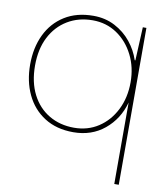

<svg xmlns="http://www.w3.org/2000/svg" viewBox="-81 -574 720 845"><g transform="rotate(10 279.0 -151.5)"><path d="M487 205V-159Q466 -83 408.5 -35.5Q351 12 269 12Q194 12 140.5 -22Q87 -56 59 -115Q31 -174 31 -249Q31 -324 59 -382.5Q87 -441 140.5 -474.5Q194 -508 269 -508Q322 -508 365 -485.5Q408 -463 437.5 -426.5Q467 -390 481 -347H484L491 -496H507V205ZM269 -8Q330 -8 377.5 -39Q425 -70 452.5 -124.5Q480 -179 480 -248Q480 -315 452.5 -369.5Q425 -424 377.5 -456Q330 -488 269 -488Q206 -488 157 -458.5Q108 -429 80.5 -375.5Q53 -322 53 -248Q53 -174 80.5 -120Q108 -66 157 -37Q206 -8 269 -8Z"/></g></svg>

Font: DM Sans 36pt Thin
Style: Regular
Weight: 250
Designer: Colophon Foundry, Jonny Pinhorn
Foundry: Colophon Foundry
Version: Version 4.004;gftools[0.9.30]